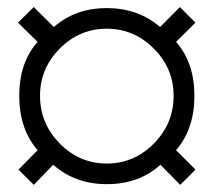

<svg xmlns="http://www.w3.org/2000/svg" viewBox="-20 -620 604 541"><path d="M75.2 -99.1 32.2 -142.1 85.9 -196.8Q34.2 -256.8 34.2 -350.1Q34.2 -443.4 85.9 -502L30.8 -556.2L75.2 -600.1L131.8 -543.9Q192.4 -597.2 280.8 -597.2Q369.1 -597.2 431.2 -543.9L486.8 -600.1L530.8 -556.2L476.1 -502Q527.8 -443.4 527.8 -350.1Q527.8 -256.8 476.1 -196.8L530.8 -142.1L487.8 -99.1L432.1 -155.8Q371.6 -101.1 280.8 -101.1Q191.9 -101.1 129.9 -155.8ZM280.8 -159.2Q357.9 -159.2 413.6 -215.6Q469.2 -272 469.2 -350.1Q469.2 -427.2 413.3 -483.2Q357.4 -539.1 280.8 -539.1Q204.1 -539.1 148.4 -483.2Q92.8 -427.2 92.8 -350.1Q92.8 -272 148.4 -215.6Q204.1 -159.2 280.8 -159.2Z"/></svg>

Font: Archivo Light
Style: Regular
Weight: 300
Designer: Hector Gatti
Foundry: Omnibus-Type
Version: Version 2.001